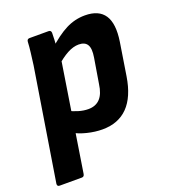

<svg xmlns="http://www.w3.org/2000/svg" viewBox="-133 -598 769 875"><g transform="rotate(-20 251.5 -160.0)"><path d="M278 11Q242 11 204 1.5Q166 -8 143 -22L156 -124Q176 -113 201 -105.5Q226 -98 249 -98Q285 -98 306 -120.5Q327 -143 333 -189L353 -310Q360 -352 348.5 -371Q337 -390 307 -390Q281 -390 252 -374.5Q223 -359 186 -326L189 -411Q242 -460 286 -482.5Q330 -505 379 -505Q446 -505 473.5 -463.5Q501 -422 488 -337L463 -179Q448 -84 401.5 -36.5Q355 11 278 11ZM6 185Q-6 185 -5 172L82 -371Q86 -402 89.5 -430Q93 -458 94 -481Q95 -494 107 -494H199Q211 -494 212 -482Q212 -468 211 -446.5Q210 -425 208 -409L210 -356L127 172Q125 185 114 185Z"/></g></svg>

Font: Sofia Sans Semi Condensed ExtraBold
Style: Italic
Weight: 800
Italic angle: -9°
Version: Version 4.100